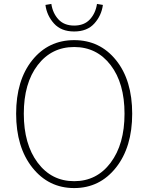

<svg xmlns="http://www.w3.org/2000/svg" viewBox="-20 -943 754 976"><path d="M569.5 -91Q487 13 357 13Q227 13 144.5 -91Q62 -195 62 -365Q62 -535 144 -637Q226 -739 357 -739Q488 -739 570 -637Q652 -535 652 -365Q652 -195 569.5 -91ZM171.5 -116Q242 -22 357 -22Q472 -22 542.5 -116Q613 -210 613 -365Q613 -520 542.5 -612Q472 -704 357 -704Q242 -704 171.5 -612Q101 -520 101 -365Q101 -210 171.5 -116ZM211 -918 241 -923Q248 -876 277 -844.5Q306 -813 357 -813Q408 -813 437 -844.5Q466 -876 473 -923L503 -918Q496 -864 459.5 -823.5Q423 -783 357 -783Q291 -783 254.5 -823.5Q218 -864 211 -918Z"/></svg>

Font: Noto Sans Korean Thin
Style: Regular
Weight: 250
Designer: Ryoko NISHIZUKA  (kana & ideographs); Paul D. Hunt (Latin, Greek & Cyrillic); Wenlong ZHANG  (bopomofo); Sandoll Communi
Foundry: Adobe Systems Incorporated
Version: Version 1.0001;PS 1;hotconv 1.0.78;makeotf.lib2.5.61930